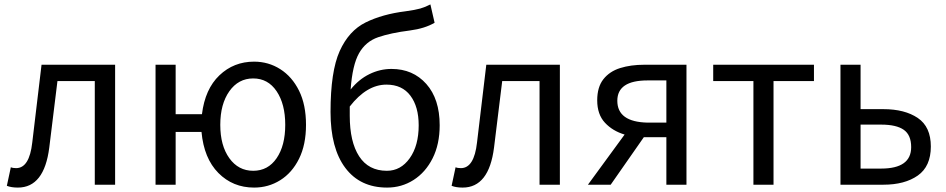

<svg xmlns="http://www.w3.org/2000/svg" viewBox="-20 -836 4280 869"><path d="M61 13Q31 13 11 5L29 -79Q38 -75 53 -75Q113 -75 126 -191L168 -543H501V0H409V-469H240L203 -168Q180 13 61 13Z M1126 -63Q1193 -63 1232 -120Q1271 -177 1271 -271Q1271 -365 1232 -423Q1193 -481 1126 -481Q1059 -481 1018 -423Q977 -365 977 -271Q977 -177 1018 -120Q1059 -63 1126 -63ZM1130 13Q1034 13 968.5 -53Q903 -119 892 -239H775V0H684V-543H775V-319H894Q908 -433 973 -495Q1038 -557 1130 -557Q1195 -557 1248.5 -523Q1302 -489 1333.5 -425.5Q1365 -362 1365 -271Q1365 -181 1333.5 -117.5Q1302 -54 1248.5 -20.5Q1195 13 1130 13Z M1731 -63Q1794 -63 1834.5 -120Q1875 -177 1875 -269Q1875 -353 1837.5 -403Q1800 -453 1729 -453Q1640 -453 1563 -354V-312Q1563 -194 1605.5 -128.5Q1648 -63 1731 -63ZM1732 13Q1610 13 1543 -76Q1476 -165 1476 -329Q1476 -513 1517.5 -605Q1559 -697 1635 -734.5Q1711 -772 1816 -785Q1860 -791 1882.5 -797.5Q1905 -804 1928 -816L1947 -733Q1903 -707 1835 -698Q1748 -687 1691.5 -667.5Q1635 -648 1605 -595Q1575 -542 1567 -431Q1604 -477 1652 -500.5Q1700 -524 1752 -524Q1849 -524 1909.5 -456Q1970 -388 1970 -269Q1970 -183 1938 -119.5Q1906 -56 1852 -21.5Q1798 13 1732 13Z M2074 13Q2044 13 2024 5L2042 -79Q2051 -75 2066 -75Q2126 -75 2139 -191L2181 -543H2514V0H2422V-469H2253L2216 -168Q2193 13 2074 13Z M2996 -281V-472H2911Q2774 -472 2774 -380Q2774 -284 2911 -281ZM3087 0H2996V-215H2894L2744 0H2641L2807 -227Q2753 -243 2718 -280.5Q2683 -318 2683 -382Q2683 -442 2711 -477.5Q2739 -513 2787 -528Q2835 -543 2896 -543H3087Z M3481 0H3390V-469H3208V-543H3664V-469H3481Z M3978 0H3784V-543H3875V-342H3978Q4075 -342 4134 -302Q4193 -262 4193 -173Q4193 -83 4134 -41.5Q4075 0 3978 0ZM3968 -73Q4104 -73 4104 -170Q4104 -225 4070.5 -248.5Q4037 -272 3968 -272H3875V-73Z"/></svg>

Font: Source Han Sans & Saira Hybrid
Style: Regular
Weight: 400
Designer: Ryoko NISHIZUKA 西塚涼子 (kana & ideographs); Paul D. Hunt (Latin, Greek & Cyrillic); Wenlong ZHANG 张文龙 (bopomofo); Sandoll 
Foundry: Adobe Systems Incorporated
Version: Version 1.00;August 2, 2021;FontCreator 13.0.0.2675 64-bit